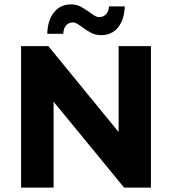

<svg xmlns="http://www.w3.org/2000/svg" viewBox="-20 -854 783 874"><path d="M667 -644V0H545L224 -391V0H76V-644H200L520 -253V-644ZM355 -730Q340 -741 330.5 -746.5Q321 -752 312 -752Q293 -752 281 -738.5Q269 -725 268 -700H195Q197 -762 226 -798Q255 -834 303 -834Q327 -834 345.5 -824.5Q364 -815 388 -798Q403 -787 412.5 -781.5Q422 -776 431 -776Q450 -776 462.5 -789Q475 -802 476 -825H548Q546 -765 517.5 -729.5Q489 -694 441 -694Q416 -694 397 -703.5Q378 -713 355 -730Z"/></svg>

Font: Montserrat Ace
Style: Bold
Weight: 700
Designer: Julieta Ulanovsky
Foundry: Julieta Ulanovsky
Version: Version 1